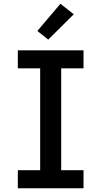

<svg xmlns="http://www.w3.org/2000/svg" viewBox="-20 -1003 540 1023"><path d="M75 0V-96H194V-639H75V-735H425V-639H306V-96H425V0ZM237 -792 179 -838 302 -983 373 -927Z"/></svg>

Font: Iosevka Custom
Style: Bold
Weight: 700
Monospace: yes
Designer: Belleve Invis
Foundry: Belleve Invis
Version: Version 30.3.3; ttfautohint (v1.8.3)